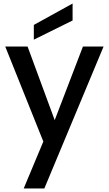

<svg xmlns="http://www.w3.org/2000/svg" viewBox="-20 -816 622 1095"><path d="M9.8 -550.8H137.2L292 -130.9L453.1 -550.8H570.8L232.9 258.8H115.2L227.1 -8.8ZM172.9 -589.8V-673.8L394 -795.9V-699.2Z"/></svg>

Font: Poppins Medium
Style: Regular
Weight: 500
Designer: Ninad Kale (Devanagari), Jonny Pinhorn (Latin)
Foundry: Indian Type Foundry
Version: 4.004